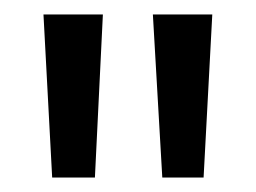

<svg xmlns="http://www.w3.org/2000/svg" viewBox="-20 -775 353 265"><path d="M204 -530 191 -755H273L261 -530ZM52 -530 40 -755H122L111 -530Z"/></svg>

Font: DM Sans 9pt
Style: Regular
Weight: 400
Designer: Colophon Foundry, Jonny Pinhorn
Foundry: Colophon Foundry
Version: Version 4.004;gftools[0.9.30]